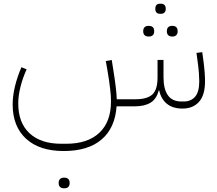

<svg xmlns="http://www.w3.org/2000/svg" viewBox="-20 -571 1166 1031"><path d="M960 12Q908 12 876.5 -13.5Q845 -39 835 -85H832Q821 -40 789 -20Q757 0 703 0H606Q598 116 525.5 178Q453 240 322 240Q192 240 120 174Q48 108 48 -10Q48 -57 60.5 -108Q73 -159 95 -210L123 -199Q101 -150 89.5 -103Q78 -56 78 -15Q78 88 138.5 144.5Q199 201 309 201H335Q451 201 513.5 142Q576 83 576 -26Q576 -41 575 -57Q574 -73 571.5 -93.5Q569 -114 565.5 -139.5Q562 -165 556 -199L548 -243L580 -249L587 -205Q597 -143 601.5 -104.5Q606 -66 607 -38H707Q770 -38 798 -63.5Q826 -89 826 -156V-249H858V-156Q858 -93 881.5 -59.5Q905 -26 954 -26H967Q1005 -26 1027.5 -51.5Q1050 -77 1050 -135Q1050 -152 1048 -179Q1046 -206 1042 -235L1035 -287L1066 -291L1073 -240Q1077 -209 1079 -181.5Q1081 -154 1081 -135Q1081 -60 1048.5 -24Q1016 12 960 12ZM902 -375Q891 -375 883.5 -382Q876 -389 876 -403Q876 -418 883.5 -425Q891 -432 902 -432H908Q919 -432 926.5 -425Q934 -418 934 -403Q934 -389 926.5 -382Q919 -375 908 -375ZM776 -375Q764 -375 756.5 -382Q749 -389 749 -403Q749 -418 756.5 -425Q764 -432 776 -432H781Q793 -432 800.5 -425Q808 -418 808 -403Q808 -389 800.5 -382Q793 -375 781 -375ZM839 -497Q814 -497 814 -524Q814 -551 839 -551H845Q856 -551 863 -544.5Q870 -538 870 -524Q870 -510 863 -503.5Q856 -497 845 -497ZM322 440Q310 440 302.5 433Q295 426 295 412Q295 397 302.5 390Q310 383 322 383H327Q339 383 346.5 390Q354 397 354 412Q354 426 346.5 433Q339 440 327 440Z"/></svg>

Font: IBM Plex Sans Arabic ExtraLight
Style: Regular
Weight: 200
Designer: Mike Abbink, Paul van der Laan, Pieter van Rosmalen, Wael Morcos, Khajak Apelian
Foundry: Bold Monday
Version: Version 1.1